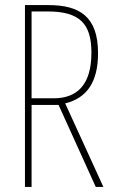

<svg xmlns="http://www.w3.org/2000/svg" viewBox="-20 -734 446 754"><path d="M170 -714H78V0H104V-322H210L356 0H386L236 -328C322 -349 365 -413 365 -525C365 -668 294 -714 170 -714ZM167 -689C292 -689 339 -642 339 -527C339 -398 280 -348 191 -348H104V-689Z"/></svg>

Font: Noto Sans Bengali ExtraCondensed Thin
Style: Regular
Weight: 100
Width: 2
Designer: Joana Ranito - Universal Thirst; Jelle Bosma - Monotype Design Team
Foundry: Universal Thirst ehf.
Version: Version 3.000